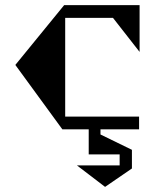

<svg xmlns="http://www.w3.org/2000/svg" viewBox="-20 -506 606 751"><path d="M422 -436H235V-50H524V0H373V20L496 80V153L391 225L281 141H448V98H327V0H224L40 -252L231 -486H526V-303Z"/></svg>

Font: Chokokutai
Style: Regular
Weight: 400
Designer: 108号,108go
Foundry: Font Zone 108
Version: Version 1.000; ttfautohint (v1.8.3)